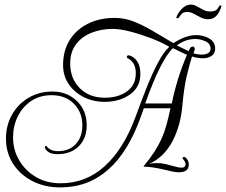

<svg xmlns="http://www.w3.org/2000/svg" viewBox="-20 -731 986 837"><path d="M243 86Q175 86 121.5 58.5Q68 31 37 -17Q6 -65 6 -127Q6 -184 32 -230.5Q58 -277 104 -304.5Q150 -332 209 -332Q274 -332 318 -288Q358 -247 358 -185Q358 -128 323.5 -93.5Q289 -59 231 -59Q203 -59 189.5 -69.5Q176 -80 176 -89Q176 -95 181 -95Q183 -95 186 -90.5Q189 -86 193 -84Q201 -77 211.5 -74.5Q222 -72 232 -72Q282 -72 310.5 -103Q339 -134 339 -185Q339 -241 302.5 -278.5Q266 -316 205 -316Q153 -316 115.5 -290.5Q78 -265 57.5 -223.5Q37 -182 37 -132Q37 -77 64 -31.5Q91 14 137.5 41Q184 68 244 68Q354 68 436.5 -6.5Q519 -81 571 -222Q594 -285 618 -346Q642 -407 667.5 -455.5Q693 -504 718 -527Q686 -546 640.5 -563.5Q595 -581 549.5 -593Q504 -605 471 -605Q421 -605 378.5 -588Q336 -571 311 -537.5Q286 -504 286 -454Q286 -389 327.5 -347Q369 -305 437 -305Q495 -305 533.5 -332.5Q572 -360 572 -412Q572 -454 544 -473Q540 -475 536.5 -477Q533 -479 533 -483Q533 -490 541 -490Q543 -490 555 -485Q592 -464 592 -409Q592 -351 546.5 -319Q501 -287 436 -287Q386 -287 344.5 -308Q303 -329 279 -365Q255 -401 255 -447Q255 -510 283.5 -556Q312 -602 363 -627.5Q414 -653 480 -653Q521 -653 559.5 -638.5Q598 -624 641 -599Q684 -574 736 -543Q790 -578 835 -578Q867 -578 892.5 -563Q918 -548 918 -519Q918 -498 902.5 -487.5Q887 -477 867 -477Q857 -477 841.5 -479Q826 -481 817 -485Q806 -449 794.5 -401.5Q783 -354 776 -281Q769 -186 732 -115.5Q695 -45 629 -16Q640 -19 650 -19.5Q660 -20 667 -20Q685 -20 705 -15Q725 -10 743 -5Q761 0 771 0Q789 0 789 -16Q789 -21 785 -28Q781 -35 776 -39Q776 -47 783 -47Q788 -47 795.5 -37Q803 -27 803 -13Q803 20 760 20Q741 20 711 12Q665 1 644 -1.5Q623 -4 605 -5Q634 -40 652.5 -68.5Q671 -97 683.5 -124.5Q696 -152 705 -184Q714 -216 723 -259H607L595 -225Q485 86 243 86ZM860 -493Q877 -493 887.5 -499.5Q898 -506 898 -519Q898 -541 875.5 -551Q853 -561 832 -561Q788 -561 751 -533L802 -508Q807 -519 810.5 -523.5Q814 -528 821 -528Q825 -528 827 -524.5Q829 -521 829 -519Q829 -510 823 -499Q831 -496 841.5 -494.5Q852 -493 860 -493ZM729 -280Q751 -389 795 -492Q790 -494 775 -501Q760 -508 734 -521Q681 -471 613 -280ZM886 -647Q871 -647 855 -655Q839 -663 824.5 -671Q810 -679 797 -679Q778 -679 770.5 -669Q763 -659 758 -652H748Q753 -672 771.5 -691.5Q790 -711 812 -711Q825 -711 838 -703.5Q851 -696 865.5 -688.5Q880 -681 896 -681Q919 -681 927 -691.5Q935 -702 938 -707H946Q941 -685 926.5 -666Q912 -647 886 -647Z"/></svg>

Font: Updock
Style: Regular
Weight: 400
Designer: Robert E. Leuschke
Foundry: Robert E. Leuschke
Version: Version 1.010; ttfautohint (v1.8.4.7-5d5b)